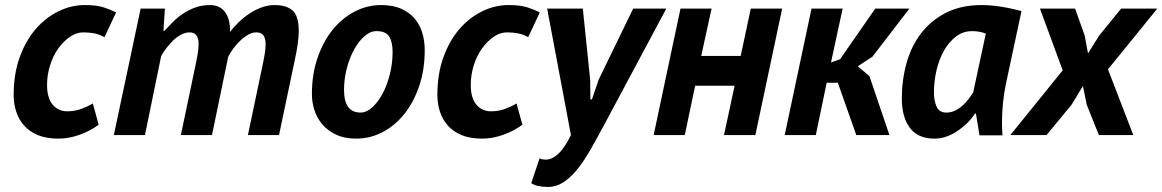

<svg xmlns="http://www.w3.org/2000/svg" viewBox="-20 -534 4595 759"><path d="M393 -387Q374 -398 353.5 -402Q333 -406 309 -406Q282 -406 256.5 -388.5Q231 -371 210.5 -342.5Q190 -314 178 -276Q166 -238 166 -198Q166 -147 188 -120.5Q210 -94 246 -94Q276 -94 301.5 -103.5Q327 -113 347 -125L370 -41Q338 -17 295.5 -1.5Q253 14 211 14Q163 14 129.5 0Q96 -14 75 -38Q54 -62 44 -93Q34 -124 34 -158Q34 -242 58 -308Q82 -374 121.5 -419.5Q161 -465 211.5 -489.5Q262 -514 315 -514Q362 -514 389.5 -505Q417 -496 439 -485Z M695 0 752 -272Q758 -300 761.5 -321.5Q765 -343 765 -360Q765 -406 730 -406Q713 -406 696 -397Q679 -388 664.5 -374Q650 -360 637.5 -343.5Q625 -327 617 -312L553 0H430L536 -500H632L626 -412H630Q645 -428 662.5 -446Q680 -464 702 -479Q724 -494 751 -504Q778 -514 810 -514Q850 -514 870.5 -485Q891 -456 889 -408Q904 -427 923.5 -446Q943 -465 965.5 -480Q988 -495 1013.5 -504.5Q1039 -514 1066 -514Q1112 -514 1136.5 -492.5Q1161 -471 1161 -412Q1161 -369 1146 -300L1083 0H960L1019 -281Q1024 -304 1027 -324Q1030 -344 1030 -359Q1030 -382 1021.5 -394Q1013 -406 993 -406Q977 -406 960.5 -396.5Q944 -387 929 -372.5Q914 -358 901.5 -341Q889 -324 882 -309L818 0Z M1213 -162Q1213 -241 1235.5 -306Q1258 -371 1295.5 -417Q1333 -463 1382.5 -488.5Q1432 -514 1486 -514Q1534 -514 1567 -499Q1600 -484 1620.5 -459Q1641 -434 1650 -402Q1659 -370 1659 -336Q1659 -258 1637 -193.5Q1615 -129 1578 -83Q1541 -37 1492 -11.5Q1443 14 1389 14Q1342 14 1309 -1.5Q1276 -17 1254.5 -42Q1233 -67 1223 -98.5Q1213 -130 1213 -162ZM1340 -179Q1340 -89 1405 -89Q1429 -89 1452 -110Q1475 -131 1493 -165Q1511 -199 1521.5 -242Q1532 -285 1532 -328Q1532 -368 1518.5 -389.5Q1505 -411 1468 -411Q1444 -411 1421 -391Q1398 -371 1380 -338.5Q1362 -306 1351 -264Q1340 -222 1340 -179Z M2068 -387Q2049 -398 2028.5 -402Q2008 -406 1984 -406Q1957 -406 1931.5 -388.5Q1906 -371 1885.5 -342.5Q1865 -314 1853 -276Q1841 -238 1841 -198Q1841 -147 1863 -120.5Q1885 -94 1921 -94Q1951 -94 1976.5 -103.5Q2002 -113 2022 -125L2045 -41Q2013 -17 1970.5 -1.5Q1928 14 1886 14Q1838 14 1804.5 0Q1771 -14 1750 -38Q1729 -62 1719 -93Q1709 -124 1709 -158Q1709 -242 1733 -308Q1757 -374 1796.5 -419.5Q1836 -465 1886.5 -489.5Q1937 -514 1990 -514Q2037 -514 2064.5 -505Q2092 -496 2114 -485Z M2313 -219 2314 -141H2320L2347 -220L2483 -500H2614L2374 -51Q2344 5 2317.5 52Q2291 99 2264 133Q2237 167 2208 186Q2179 205 2146 205Q2102 205 2080 190L2113 92Q2119 95 2125.5 96Q2132 97 2138 97Q2162 97 2187 74Q2212 51 2237 0L2143 -500H2284Z M2884 -195H2728L2687 0H2564L2670 -500H2793L2752 -313H2908L2948 -500H3072L2966 0H2842Z M3292 -207H3248L3205 0H3082L3188 -500H3311L3265 -287L3301 -300L3440 -500H3575L3429 -310L3371 -272L3417 -233L3496 0H3365Z M3956 -200Q3948 -162 3944.5 -123Q3941 -84 3941 -49Q3941 -35 3941.5 -22.5Q3942 -10 3943 1H3852L3838 -85H3834Q3823 -67 3805.5 -49.5Q3788 -32 3767 -17.5Q3746 -3 3722.5 5.5Q3699 14 3674 14Q3608 14 3576.5 -29Q3545 -72 3545 -144Q3545 -217 3563.5 -284Q3582 -351 3621 -402Q3660 -453 3719.5 -483.5Q3779 -514 3861 -514Q3896 -514 3937.5 -507.5Q3979 -501 4018 -490ZM3721 -89Q3739 -89 3755 -96.5Q3771 -104 3784.5 -116Q3798 -128 3808.5 -142Q3819 -156 3827 -168L3877 -401Q3866 -406 3851.5 -408.5Q3837 -411 3823 -411Q3787 -411 3759 -389.5Q3731 -368 3711.5 -333.5Q3692 -299 3682 -255.5Q3672 -212 3672 -168Q3672 -136 3682.5 -112.5Q3693 -89 3721 -89Z M4181 -256 4091 -500H4230L4268 -393L4281 -323L4325 -393L4412 -500H4555L4360 -260L4460 0H4324L4276 -120L4261 -194L4216 -120L4117 0H3974Z"/></svg>

Font: PT Sans
Style: Bold Italic
Weight: 700
Italic angle: -12°
Designer: A.Korolkova, O.Umpeleva, V.Yefimov
Foundry: ParaType Ltd
Version: Version 2.003W OFL